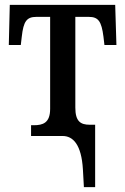

<svg xmlns="http://www.w3.org/2000/svg" viewBox="-20 -556 512 785"><path d="M319 137 323 209H369V-46H347C309 -46 288 -60 288 -116V-487H343C382 -487 395 -469 403 -406L407 -372H456L451 -536H20L16 -372H65L69 -406C76 -469 89 -487 129 -487H185V-111C185 -53 155 -44 118 -44H107V0H236C278 0 313 34 319 137Z"/></svg>

Font: Noto Serif Condensed Medium
Style: Regular
Weight: 500
Width: 3
Designer: Monotype Design Team
Foundry: Monotype Imaging Inc.
Version: Version 2.015